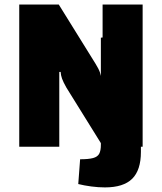

<svg xmlns="http://www.w3.org/2000/svg" viewBox="-20 -645 712 844"><path d="M64.6 0V-625H238.4L399.8 -365Q414 -342.2 419.4 -326.4Q424.8 -310.6 425 -296.1H431V-625H607V0H433.3L271.8 -260Q258.4 -283.5 252.7 -299.3Q247.1 -315.2 246.6 -328.9H240.6V0ZM441.2 178.8Q413.1 178.8 381.5 174.7Q349.8 170.5 324 164L332.2 55.1Q369.2 55.1 388.9 49.8Q408.7 44.6 416.1 30.8Q423.4 17 423.4 -8.2V-479.3L599.4 -501.9V22.8Q599.4 102.8 561.1 140.8Q522.7 178.8 441.2 178.8Z"/></svg>

Font: Changa
Style: Regular
Weight: 400
Designer: Eduardo Rodriguez Tunni
Foundry: Eduardo Rodriguez Tunni
Version: Version 3.003